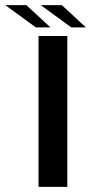

<svg xmlns="http://www.w3.org/2000/svg" viewBox="-78 -730 383 750"><path d="M72.5 0H185V-589.5H72.5ZM200.5 -623H257.5L163.5 -710H81ZM62 -623H119L25 -710H-57.5Z"/></svg>

Font: Anybody Expanded
Style: Regular
Weight: 400
Width: 7
Version: Version 1.113;gftools[0.9.25]